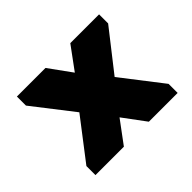

<svg xmlns="http://www.w3.org/2000/svg" viewBox="-102 -674 750 750"><g transform="rotate(-45 273.0 -299.0)"><path d="M53 -82V-132L182 -300L53 -466V-516H211L279 -422L348 -516H507V-466L377 -300L507 -132V-82H348L279 -175L210 -82Z"/></g></svg>

Font: Orbitron Black
Style: Regular
Weight: 900
Designer: Matt McInerney
Foundry: The League of Moveable Type
Version: Version 2.001